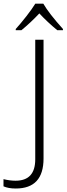

<svg xmlns="http://www.w3.org/2000/svg" viewBox="-103 -885 372 1072"><path d="M-15.1 167.5Q-56.6 167.5 -83.5 155.3V115.2Q-47.9 124 -16.1 124Q93.8 124 93.8 4.4V-663.1H140.1V0Q140.1 167.5 -15.1 167.5ZM-15.1 -723.1Q12.7 -753.9 44.2 -794.2Q75.7 -834.5 94.2 -864.7H138.7Q169.9 -810.5 248.5 -723.1V-716.3H216.8Q161.6 -761.7 116.7 -810.1Q67.9 -758.3 16.6 -716.3H-15.1Z"/></svg>

Font: Bpm'online Open Sans Light
Style: Regular
Weight: 300
Foundry: Ascender Corporation
Version: Version 1.10